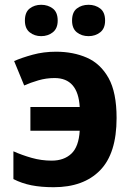

<svg xmlns="http://www.w3.org/2000/svg" viewBox="-20 -772 552 802"><path d="M204 10Q152 10 111.5 2Q71 -6 36 -24V-140Q72 -124 112.5 -112.5Q153 -101 196 -101Q247 -101 278 -130Q309 -159 313 -226H107V-325H313Q306 -446 208 -446Q173 -446 140.5 -436.5Q108 -427 81 -415L39 -517Q71 -531 116.5 -543.5Q162 -556 214 -556Q286 -556 343 -531Q400 -506 433.5 -446Q467 -386 467 -279Q467 -131 398 -60.5Q329 10 204 10ZM84 -686Q84 -721 104 -736.5Q124 -752 152 -752Q180 -752 200.5 -736.5Q221 -721 221 -686Q221 -653 200.5 -637Q180 -621 152 -621Q124 -621 104 -637Q84 -653 84 -686ZM281 -686Q281 -721 301 -736.5Q321 -752 350 -752Q378 -752 398.5 -736.5Q419 -721 419 -686Q419 -653 398.5 -637Q378 -621 350 -621Q321 -621 301 -637Q281 -653 281 -686Z"/></svg>

Font: Noto IKEA Latin
Style: Bold
Weight: 700
Designer: Monotype Design Team
Foundry: Monotype Imaging Inc.
Version: Version 1.0